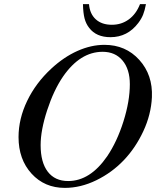

<svg xmlns="http://www.w3.org/2000/svg" viewBox="-20 -892 762 930"><path d="M485.8 -674.8Q588.9 -674.8 654.8 -601.8Q720.7 -528.8 715.8 -420.9Q711.9 -337.4 674.3 -256.6Q636.7 -175.8 579.3 -115.7Q522 -55.7 446.3 -18.8Q370.6 18.1 293.9 18.1Q195.8 18.1 132.8 -51Q69.8 -120.1 69.8 -228Q69.8 -316.4 111.6 -403.3Q153.3 -490.2 229 -560.1Q289.1 -615.7 355.2 -645.3Q421.4 -674.8 485.8 -674.8ZM477.1 -641.1Q368.2 -641.1 285.2 -521Q240.2 -455.1 208.5 -358.2Q176.8 -261.2 176.8 -189Q176.8 -105.5 211.4 -60.3Q246.1 -15.1 310.1 -15.1Q416.5 -15.1 499 -134.8Q546.9 -205.6 577.9 -303.7Q608.9 -401.9 608.9 -483.9Q608.9 -556.6 573.5 -598.9Q538.1 -641.1 477.1 -641.1ZM658.2 -872.1H687Q681.2 -840.8 673.1 -820.8Q665 -800.8 649.9 -780.8Q597.7 -711.9 515.1 -711.9Q446.3 -711.9 412.1 -756.8Q396.5 -776.4 389.6 -802.7Q382.8 -829.1 381.8 -872.1H411.1Q415 -824.7 444.1 -798.3Q473.1 -772 522 -772Q568.4 -772 604 -798.1Q639.6 -824.2 658.2 -872.1Z"/></svg>

Font: Accordance
Style: Italic
Weight: 400
Italic angle: -11°
Version: Version 1.2 (build January 31, 2020) Miklal Software Solutio